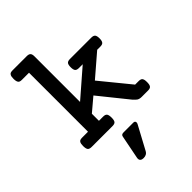

<svg xmlns="http://www.w3.org/2000/svg" viewBox="-259 -750 1117 1117"><g transform="rotate(-45 300.0 -191.0)"><path d="M536.6 -77.6Q553.2 -77.6 560.1 -70.3Q564 -65.4 565.7 -58.1Q567.4 -50.8 567.4 -38.6Q567.4 -16.6 560.5 -8.3Q554.2 0 536.6 0H483.9Q466.8 0 456.1 -6.8Q449.2 -11.2 434.6 -26.9L291.5 -204.6L210 -135.7V-77.6H244.6Q262.2 -77.6 268.6 -69.3Q275.4 -61 275.4 -38.6Q275.4 -16.6 268.6 -8.3Q261.7 0 244.6 0H71.8Q54.2 0 47.4 -8.8Q41 -18.1 41 -38.6Q41 -58.6 46.4 -67.4Q49.8 -73.2 55.9 -75.4Q62 -77.6 71.8 -77.6H120.1V-563H62Q52.7 -563 46.9 -564.9Q41 -566.9 37.6 -571.8Q31.2 -581.1 31.2 -601.6Q31.2 -622.1 36.6 -629.9Q39.6 -635.7 45.7 -638.2Q51.8 -640.6 62 -640.6H179.2Q195.8 -640.6 202.9 -633.3Q210 -626 210 -608.4V-232.9L376 -377H344.7Q327.1 -377 320.3 -385.7Q314 -394.5 314 -414.1Q314 -435.1 320.8 -443.1Q327.6 -451.2 344.7 -451.2H521Q538.1 -451.2 544.9 -443.1Q551.8 -435.1 551.8 -414.1Q551.8 -393.1 544.4 -384.8Q538.1 -377 521 -377H495.1L358.9 -259.8L507.8 -77.6ZM276.9 240.7Q272 250 262.7 254.9Q253.4 259.8 240.7 259.8Q228 259.8 220.9 254.2Q213.9 248.5 213.9 238.3Q213.9 234.4 214.4 231.9L243.2 85.9Q245.6 71.3 262.7 71.3H344.7Q351.1 71.3 354.7 74.7Q358.4 78.1 358.4 84Q358.4 88.9 355.5 94.7Z"/></g></svg>

Font: Courier Prime Medium
Style: Regular
Weight: 500
Designer: Alan Dague-Greene
Foundry: Quote-Unquote Apps
Version: Version 1.202